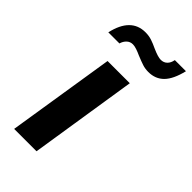

<svg xmlns="http://www.w3.org/2000/svg" viewBox="-235 -834 904 904"><g transform="rotate(45 217.0 -382.0)"><path d="M139 -537H287L203 0H54ZM170 -759Q193 -759 212.5 -752.5Q232 -746 255 -735Q293 -718 312 -718Q331 -718 343.5 -730Q356 -742 360 -764H434Q418 -697 388 -666.5Q358 -636 311 -636Q290 -636 271.5 -642Q253 -648 224 -660Q209 -667 194 -672Q179 -677 168 -677Q150 -677 137.5 -665Q125 -653 120 -635H46Q74 -759 170 -759Z"/></g></svg>

Font: Exo
Style: Bold Italic
Weight: 700
Italic angle: -9°
Designer: Natanael Gama
Foundry: Natanael Gama
Version: Version 1.500; ttfautohint (v1.6)